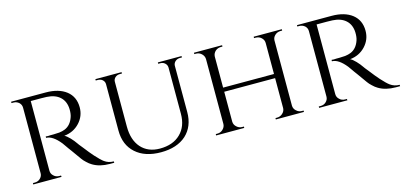

<svg xmlns="http://www.w3.org/2000/svg" viewBox="-58 -965 2830 1345"><g transform="rotate(-15 1357.5 -293.0)"><path d="M306 -600Q400 -600 455 -557Q509 -514 509 -438Q509 -374 465 -327Q421 -280 353 -273Q369 -266 392 -242Q413 -220 430 -195L432 -192Q435 -189 438 -184Q448 -172 459 -158Q492 -115 518 -86Q555 -45 575 -31Q604 -10 642 -10V0H611Q538 0 488 -30Q469 -41 452 -58L437 -73L425 -88Q419 -96 375 -158L358 -181Q349 -194 344 -201Q330 -222 327 -225Q273 -292 226 -292V-302H230Q236 -301 242 -301Q251 -301 260 -302H283L304 -303L325 -304Q349 -307 366 -314Q411 -332 430 -388Q438 -411 437 -445Q435 -501 400 -533Q365 -565 304 -568Q285 -569 264 -569H189V-64Q189 -41 206 -26Q222 -10 246 -10H259L260 0H55V-10H69Q92 -10 108 -25Q125 -41 125 -63V-538Q125 -560 109 -575Q92 -590 69 -590H55V-600Z M1291 -600V-590H1276Q1257 -590 1243 -578Q1229 -566 1228 -548V-211Q1228 -107 1162 -46Q1095 14 979 14Q863 14 796 -46Q729 -106 729 -210V-547Q729 -565 715 -578Q701 -590 681 -590H666V-600H856V-590H841Q821 -590 807 -578Q793 -565 793 -547V-222Q793 -125 842 -69Q892 -13 978 -13Q1073 -13 1127 -66Q1182 -119 1182 -211V-547Q1181 -566 1167 -578Q1154 -590 1134 -590H1119V-600Z M1814 0V-10H1826Q1849 -10 1866 -26Q1883 -41 1884 -63V-281H1515V-63Q1516 -41 1533 -26Q1550 -10 1573 -10H1585V0H1381V-10H1393Q1417 -10 1433 -26Q1450 -42 1451 -64V-536Q1450 -558 1433 -574Q1416 -590 1393 -590H1381V-600H1585V-590H1573Q1550 -590 1533 -575Q1516 -559 1515 -537V-311H1884V-536Q1884 -558 1867 -574Q1850 -590 1826 -590H1814V-600H2018V-590H2006Q1983 -590 1966 -575Q1949 -560 1948 -538V-63Q1949 -41 1966 -26Q1983 -10 2006 -10H2018V0Z M2379 -600Q2473 -600 2528 -557Q2582 -514 2582 -438Q2582 -374 2538 -327Q2494 -280 2426 -273Q2442 -266 2465 -242Q2486 -220 2503 -195L2505 -192Q2508 -189 2511 -184Q2521 -172 2532 -158Q2565 -115 2591 -86Q2628 -45 2648 -31Q2677 -10 2715 -10V0H2684Q2611 0 2561 -30Q2542 -41 2525 -58L2510 -73L2498 -88Q2492 -96 2448 -158L2431 -181Q2422 -194 2417 -201Q2403 -222 2400 -225Q2346 -292 2299 -292V-302H2303Q2309 -301 2315 -301Q2324 -301 2333 -302H2356L2377 -303L2398 -304Q2422 -307 2439 -314Q2484 -332 2503 -388Q2511 -411 2510 -445Q2508 -501 2473 -533Q2438 -565 2377 -568Q2358 -569 2337 -569H2262V-64Q2262 -41 2279 -26Q2295 -10 2319 -10H2332L2333 0H2128V-10H2142Q2165 -10 2181 -25Q2198 -41 2198 -63V-538Q2198 -560 2182 -575Q2165 -590 2142 -590H2128V-600Z"/></g></svg>

Font: Cinzel(RUS BY LYAJKA)
Style: Regular
Weight: 400
Designer: Natanael Gama
Version: Version 1.001;PS 001.001;hotconv 1.0.56;makeotf.lib2.0.21325